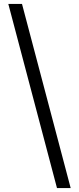

<svg xmlns="http://www.w3.org/2000/svg" viewBox="-20 -820 402 982"><path d="M271.5 142 22.5 -800H92.5L341.5 142Z"/></svg>

Font: Trispace Condensed Light
Style: Regular
Weight: 300
Width: 3
Designer: Tyler Finck
Foundry: Etcetera Type Company
Version: Version 1.210; ttfautohint (v1.8.3)